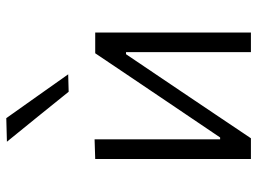

<svg xmlns="http://www.w3.org/2000/svg" viewBox="-124 -694 818 611"><g transform="rotate(-90 285.5 -389.0)"><path d="M84.5 0V-495.5L147 -497.5V-98H153L270.5 -272Q308 -327.5 346 -384Q384 -440.5 421 -495.5H487V0H424.5V-397.5H418L302 -225.5Q264 -168.5 226 -112.5Q188 -56 150.5 0ZM298.5 -580Q259 -629 219.5 -678Q180 -727 139.5 -776.5L214.5 -778.5Q249.5 -729.5 284 -680.5Q318.5 -631 354 -581.5Z"/></g></svg>

Font: Heraclito Light
Style: Regular
Weight: 300
Designer: Kostas Bartsokas (font) & Cristiano Sobral (main changes)
Foundry: Kostas Bartsokas (font) & Cristiano Sobral (main changes)
Version: Version 1.00;July 8, 2020;FontCreator 13.0.0.2655 64-bit